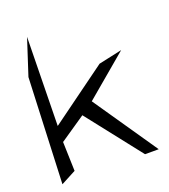

<svg xmlns="http://www.w3.org/2000/svg" viewBox="-121 -729 721 817"><g transform="rotate(-20 239.5 -320.5)"><path d="M458 0 260 -289 452 -451 346 -428 88 -240 95 -641 42 -478 22 0 90 -36 86 -168 202 -247 396 0Z"/></g></svg>

Font: Stormblade
Style: Regular
Weight: 400
Designer: Mew Too
Foundry: Cannot Into Space Fonts
Version: Version 0.77